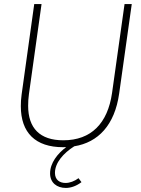

<svg xmlns="http://www.w3.org/2000/svg" viewBox="-20 -717 692 945"><path d="M290.5 7.5 306 7C263.5 38.5 226.5 85 226.5 136.5C226.5 183 260.5 208 304 208C330.5 208 357.5 197.5 381 179.5L366.5 160C346.5 175 323.5 183.5 302.5 183.5C274 183.5 250.5 168.5 250.5 134C250.5 84 292 37 345.5 3C463.5 -16 544.5 -101.5 566.5 -256.5L628.5 -697H593L531.5 -259.5C510 -109.5 428.5 -26.5 291.5 -26.5C176 -26.5 118.5 -86.5 118.5 -196.5C118.5 -214.5 119.5 -233.5 122.5 -254.5L184.5 -697H148.5L86.5 -252.5C83.5 -232 82.5 -212.5 82.5 -194.5C82.5 -63.5 154.5 7.5 290.5 7.5Z"/></svg>

Font: HK Grotesk ExtraLight
Style: Italic
Weight: 200
Italic angle: -16°
Designer: Alfredo Marco Pradil
Foundry: Hanken Design Co.
Version: Version 3.001;FEAKit 1.0